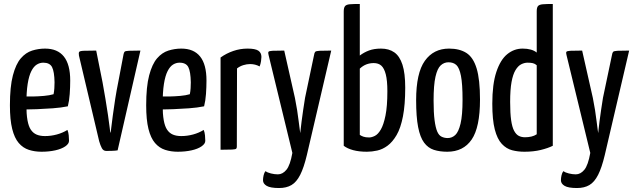

<svg xmlns="http://www.w3.org/2000/svg" viewBox="-20 -755 3208 968"><path d="M189 10Q155 10 125.5 0.5Q96 -9 74.5 -34Q53 -59 41.5 -105Q30 -151 30 -224Q30 -318 45 -375Q60 -432 85 -461Q110 -490 142 -500Q174 -510 207 -510Q270 -510 302 -470Q334 -430 334 -349Q334 -316 331.5 -281Q329 -246 322 -219Q288 -212 246 -209Q204 -206 166 -204.5Q128 -203 103.5 -203Q79 -203 79 -203L80 -269Q80 -269 99 -268.5Q118 -268 145.5 -268.5Q173 -269 201.5 -271.5Q230 -274 250 -280Q253 -294 254 -310Q255 -326 255 -340Q254 -394 242.5 -416.5Q231 -439 198 -439Q181 -439 165.5 -429.5Q150 -420 138 -396.5Q126 -373 119.5 -332Q113 -291 113 -227Q113 -180 118.5 -149Q124 -118 135.5 -101Q147 -84 164.5 -76.5Q182 -69 207 -69Q237 -69 266.5 -77Q296 -85 320 -100Q325 -88 326.5 -72.5Q328 -57 328 -45Q328 -30 309 -17Q290 -4 258.5 3Q227 10 189 10Z M516 6Q501 6 493.5 -8Q486 -22 480 -43L378 -475Q376 -488 379 -493Q382 -498 401 -499Q420 -500 465 -500L497 -340Q504 -301 511.5 -257Q519 -213 524.5 -174.5Q530 -136 533 -111.5Q536 -87 536 -87H538Q538 -87 541 -111.5Q544 -136 549 -174.5Q554 -213 561 -257Q568 -301 576 -340L603 -482Q605 -491 608.5 -494.5Q612 -498 629.5 -499Q647 -500 688 -500L573 3Q562 5 544 5.5Q526 6 516 6Z M876 10Q842 10 812.5 0.5Q783 -9 761.5 -34Q740 -59 728.5 -105Q717 -151 717 -224Q717 -318 732 -375Q747 -432 772 -461Q797 -490 829 -500Q861 -510 894 -510Q957 -510 989 -470Q1021 -430 1021 -349Q1021 -316 1018.5 -281Q1016 -246 1009 -219Q975 -212 933 -209Q891 -206 853 -204.5Q815 -203 790.5 -203Q766 -203 766 -203L767 -269Q767 -269 786 -268.5Q805 -268 832.5 -268.5Q860 -269 888.5 -271.5Q917 -274 937 -280Q940 -294 941 -310Q942 -326 942 -340Q941 -394 929.5 -416.5Q918 -439 885 -439Q868 -439 852.5 -429.5Q837 -420 825 -396.5Q813 -373 806.5 -332Q800 -291 800 -227Q800 -180 805.5 -149Q811 -118 822.5 -101Q834 -84 851.5 -76.5Q869 -69 894 -69Q924 -69 953.5 -77Q983 -85 1007 -100Q1012 -88 1013.5 -72.5Q1015 -57 1015 -45Q1015 -30 996 -17Q977 -4 945.5 3Q914 10 876 10Z M1092 0V-465Q1121 -486 1156 -498Q1191 -510 1228 -510Q1267 -510 1282.5 -499.5Q1298 -489 1298 -468Q1298 -460 1296 -446.5Q1294 -433 1289 -420Q1278 -426 1266 -429Q1254 -432 1241 -432Q1224 -432 1206.5 -426.5Q1189 -421 1175 -410L1174 -16Q1174 -8 1170.5 -5Q1167 -2 1150 -1Q1133 0 1092 0Z M1387 193Q1343 193 1324.5 182Q1306 171 1306 154Q1306 142 1309 129Q1312 116 1318 108Q1328 115 1346 119.5Q1364 124 1381 124Q1405 124 1424 101Q1443 78 1454 16L1334 -478Q1331 -489 1333.5 -493.5Q1336 -498 1353.5 -499Q1371 -500 1413 -500L1467 -261Q1473 -231 1478 -200Q1483 -169 1486 -142.5Q1489 -116 1491.5 -100Q1494 -84 1494 -84Q1494 -84 1495.5 -100Q1497 -116 1500.5 -142.5Q1504 -169 1508.5 -200.5Q1513 -232 1518 -262L1563 -476Q1565 -489 1569 -493.5Q1573 -498 1591 -499Q1609 -500 1650 -500L1527 27Q1512 90 1493.5 126.5Q1475 163 1449.5 178Q1424 193 1387 193Z M1830 10Q1790 10 1760.5 2Q1731 -6 1713 -20V-697Q1713 -716 1719.5 -724Q1726 -732 1743.5 -733.5Q1761 -735 1794 -735V-475Q1815 -491 1840.5 -500.5Q1866 -510 1901 -510Q1941 -510 1968 -491Q1995 -472 2009 -429Q2023 -386 2023 -313Q2023 -227 2011.5 -168Q2000 -109 1979.5 -74Q1959 -39 1934 -20.5Q1909 -2 1882 4Q1855 10 1830 10ZM1841 -62Q1854 -62 1870 -70Q1886 -78 1900 -102Q1914 -126 1923.5 -172.5Q1933 -219 1933 -295Q1933 -349 1925 -380Q1917 -411 1902.5 -424Q1888 -437 1864 -437Q1845 -437 1827.5 -430.5Q1810 -424 1794 -409V-75Q1801 -70 1812 -66Q1823 -62 1841 -62Z M2235 10Q2197 10 2167.5 0.5Q2138 -9 2118 -36Q2098 -63 2088 -114.5Q2078 -166 2078 -250Q2078 -387 2122 -448.5Q2166 -510 2244 -510Q2297 -510 2331.5 -488Q2366 -466 2383 -410Q2400 -354 2400 -253Q2400 -113 2358 -51.5Q2316 10 2235 10ZM2237 -59Q2259 -59 2275.5 -74.5Q2292 -90 2302 -132Q2312 -174 2312 -252Q2312 -332 2304 -372.5Q2296 -413 2281 -427Q2266 -441 2241 -441Q2219 -441 2202 -425.5Q2185 -410 2175.5 -368Q2166 -326 2166 -248Q2166 -187 2171 -149Q2176 -111 2184.5 -91.5Q2193 -72 2207 -65.5Q2221 -59 2237 -59Z M2624 10Q2591 10 2562 2.5Q2533 -5 2510 -29.5Q2487 -54 2474.5 -102.5Q2462 -151 2462 -232Q2462 -331 2482.5 -392.5Q2503 -454 2537.5 -482Q2572 -510 2615 -510Q2638 -510 2656 -505Q2674 -500 2686 -490V-698Q2686 -717 2692.5 -724.5Q2699 -732 2717 -733.5Q2735 -735 2767 -735V-20Q2743 -8 2706.5 1Q2670 10 2624 10ZM2627 -63Q2644 -63 2659 -66.5Q2674 -70 2686 -78V-426Q2677 -434 2666.5 -436.5Q2656 -439 2640 -439Q2624 -439 2608 -431Q2592 -423 2579 -401.5Q2566 -380 2559 -341.5Q2552 -303 2552 -241Q2552 -184 2557 -149Q2562 -114 2572 -95.5Q2582 -77 2595.5 -70Q2609 -63 2627 -63Z M2889 193Q2845 193 2826.5 182Q2808 171 2808 154Q2808 142 2811 129Q2814 116 2820 108Q2830 115 2848 119.5Q2866 124 2883 124Q2907 124 2926 101Q2945 78 2956 16L2836 -478Q2833 -489 2835.5 -493.5Q2838 -498 2855.5 -499Q2873 -500 2915 -500L2969 -261Q2975 -231 2980 -200Q2985 -169 2988 -142.5Q2991 -116 2993.5 -100Q2996 -84 2996 -84Q2996 -84 2997.5 -100Q2999 -116 3002.5 -142.5Q3006 -169 3010.5 -200.5Q3015 -232 3020 -262L3065 -476Q3067 -489 3071 -493.5Q3075 -498 3093 -499Q3111 -500 3152 -500L3029 27Q3014 90 2995.5 126.5Q2977 163 2951.5 178Q2926 193 2889 193Z"/></svg>

Font: Yanone Kaffeesatz ExtraLight
Style: Regular
Weight: 400
Version: Version 2.003